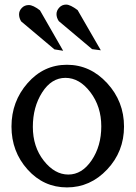

<svg xmlns="http://www.w3.org/2000/svg" viewBox="-20 -797 590 836"><path d="M318 -753 419 -578 381 -583 236 -705Q226 -720 226 -735.5Q226 -751 238 -764Q250 -777 268 -777Q286 -777 318 -753ZM154 -752 255 -576 217 -582 72 -704Q63 -719 63 -734.5Q63 -750 75 -762.5Q87 -775 105.5 -775Q124 -775 154 -752ZM271.5 19Q170 19 100 -59Q30 -137 30 -246Q30 -355 100 -435Q170 -515 271.5 -515Q373 -515 446.5 -435Q520 -355 520 -246Q520 -137 446.5 -59Q373 19 271.5 19ZM421 -247Q421 -333 373.5 -395.5Q326 -458 265 -458Q204 -458 163.5 -394.5Q123 -331 123 -244.5Q123 -158 170.5 -97.5Q218 -37 277.5 -37Q337 -37 379 -99Q421 -161 421 -247Z"/></svg>

Font: Sawarabi Mincho
Style: Regular
Weight: 400
Version: Version 1.00